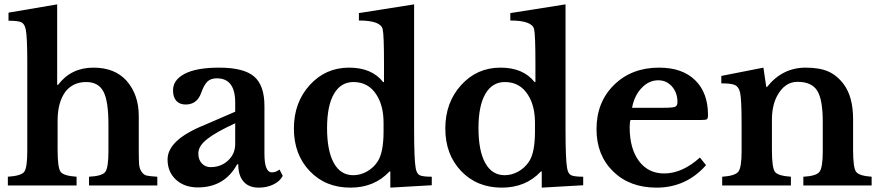

<svg xmlns="http://www.w3.org/2000/svg" viewBox="-20 -850 4028 880"><path d="M244 -297V-164Q244 -82 257.5 -63Q271 -44 331 -40V0H16V-40Q77 -44 91 -62.5Q105 -81 105 -157V-568Q105 -681 98 -715Q93 -740 78.5 -747.5Q64 -755 19 -755V-792L242 -830V-461H246Q306 -540 408 -540Q506 -540 560 -480Q616 -416 616 -319V-164Q616 -118 617.5 -97.5Q619 -77 629 -62.5Q639 -48 653.5 -45Q668 -42 701 -40V0H388V-40Q448 -43 462.5 -62Q477 -81 477 -157V-280Q477 -387 454 -430.5Q431 -474 375 -474Q315 -474 280 -430Q244 -381 244 -297Z M1058 -190V-285Q971 -245 930 -213Q889 -181 889 -147Q889 -118 905 -101Q921 -84 945 -84Q993 -84 1025.5 -114.5Q1058 -145 1058 -190ZM917 -277 1058 -338V-380Q1058 -491 974 -491Q946 -491 930.5 -476Q915 -461 902 -424Q883 -371 831 -371Q803 -371 788 -388Q773 -405 773 -436Q773 -484 827 -512Q881 -540 984 -540Q1097 -540 1144.5 -499.5Q1192 -459 1192 -364V-145Q1192 -60 1226 -60Q1245 -60 1261 -73L1276 -44Q1263 -19 1233 -4.5Q1203 10 1166 10Q1120 10 1096 -18Q1072 -46 1072 -97H1067Q1009 9 887 9Q825 9 786.5 -26.5Q748 -62 748 -119Q748 -209 917 -277Z M1769 10V-64H1765Q1696 10 1586 10Q1472 10 1399.5 -66Q1327 -142 1327 -261Q1327 -380 1399.5 -460Q1472 -540 1580 -540Q1684 -540 1736 -474H1740V-559Q1740 -690 1734 -716Q1725 -756 1625 -756V-790L1878 -830V-258Q1878 -120 1885 -81Q1889 -55 1902.5 -47.5Q1916 -40 1959 -40V-1ZM1738 -248V-287Q1738 -365 1706 -415Q1669 -474 1600 -474Q1542 -474 1510.5 -419.5Q1479 -365 1479 -263Q1479 -159 1510 -103Q1541 -47 1599 -47Q1632 -47 1662 -64Q1692 -81 1711 -110Q1738 -151 1738 -248Z M2463 10V-64H2459Q2390 10 2280 10Q2166 10 2093.5 -66Q2021 -142 2021 -261Q2021 -380 2093.5 -460Q2166 -540 2274 -540Q2378 -540 2430 -474H2434V-559Q2434 -690 2428 -716Q2419 -756 2319 -756V-790L2572 -830V-258Q2572 -120 2579 -81Q2583 -55 2596.5 -47.5Q2610 -40 2653 -40V-1ZM2432 -248V-287Q2432 -365 2400 -415Q2363 -474 2294 -474Q2236 -474 2204.5 -419.5Q2173 -365 2173 -263Q2173 -159 2204 -103Q2235 -47 2293 -47Q2326 -47 2356 -64Q2386 -81 2405 -110Q2432 -151 2432 -248Z M3188 -128 3216 -93Q3125 10 2989 10Q2866 10 2790 -64.5Q2714 -139 2714 -258Q2714 -382 2794.5 -461Q2875 -540 3001 -540Q3107 -540 3166 -482.5Q3225 -425 3225 -323Q3225 -307 3220 -303.5Q3215 -300 3192 -300H2870Q2866 -291 2866 -267Q2866 -169 2908.5 -112Q2951 -55 3024 -55Q3107 -55 3188 -128ZM2877 -356H3022Q3063 -356 3074 -360.5Q3085 -365 3085 -382Q3085 -425 3060 -453.5Q3035 -482 2997 -482Q2954 -482 2920.5 -446.5Q2887 -411 2877 -356Z M3518 -301V-163Q3518 -82 3531.5 -63Q3545 -44 3605 -40V0H3290V-40Q3349 -44 3364 -63Q3379 -82 3379 -156V-281Q3379 -396 3372 -426Q3366 -452 3349 -460Q3332 -468 3286 -468V-502L3479 -540L3492 -452H3496Q3566 -540 3673 -540Q3736 -540 3776 -522.5Q3816 -505 3847 -464Q3890 -406 3890 -304V-163Q3890 -82 3903.5 -63Q3917 -44 3975 -40V0H3662V-40Q3721 -43 3736 -62.5Q3751 -82 3751 -156V-292Q3751 -394 3725.5 -434.5Q3700 -475 3635 -475Q3575 -475 3540 -407Q3518 -363 3518 -301Z"/></svg>

Font: Libre Baskerville
Style: Bold
Weight: 700
Designer: Pablo Impallari, Rodrigo Fuenzalida
Foundry: Pablo Impallari, Rodrigo Fuenzalida
Version: Version 1.000